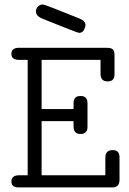

<svg xmlns="http://www.w3.org/2000/svg" viewBox="-20 -820 565 840"><path d="M29.8 -25.9Q29.8 -52.7 63 -53.2H101.1V-558.1H64Q29.8 -558.1 29.8 -584Q29.8 -610.8 62 -610.8H448.2Q467.3 -610.8 474.1 -603.5Q481 -596.2 481 -579.1V-497.1Q481.9 -463.9 452.1 -463.9H450.2Q421.4 -463.9 419.9 -494.1V-558.1H162.1V-342.8H301.8V-367.2Q301.8 -400.4 331.1 -399.9H334Q362.8 -399.9 362.8 -367.2V-265.1Q362.8 -234.4 334 -233.9H331.1Q302.2 -233.9 301.8 -267.1V-290H162.1V-53.2H440.9V-130.9Q440.9 -163.1 472.2 -163.1H474.1Q502.9 -163.1 502.9 -131.8V-34.2Q502.9 0 472.2 0H62Q29.8 0 29.8 -25.9ZM137.2 -770Q137.2 -782.2 146 -791.3Q154.8 -800.3 167 -800.3H168Q176.8 -800.3 327.1 -739.3Q354 -728 354 -710.9Q354 -702.1 347.4 -689.2Q340.8 -676.3 326.2 -676.3H325.2Q319.3 -676.3 168 -737.3Q137.2 -749 137.2 -770Z"/></svg>

Font: CMU Typewriter Text
Style: Light
Weight: 200
Version: Version 0.7.0